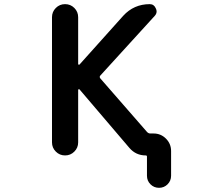

<svg xmlns="http://www.w3.org/2000/svg" viewBox="-20 -774 1040 932"><path d="M693.4 79.1V-13.7Q693.4 -19.5 687.5 -19.5Q639.6 -19.5 608.4 -55.7L366.2 -339.8Q364.3 -341.8 361.8 -340.8Q359.4 -339.8 359.4 -336.9V-83Q359.4 -56.6 340.8 -38.1Q322.3 -19.5 295.9 -19.5Q269.5 -19.5 251 -38.1Q232.4 -56.6 232.4 -83V-690.4Q232.4 -716.8 251 -735.4Q269.5 -753.9 295.9 -753.9Q322.3 -753.9 340.8 -735.4Q359.4 -716.8 359.4 -690.4V-463.9Q359.4 -460.9 361.8 -460Q364.3 -459 366.2 -460.9L578.1 -697.3Q629.9 -753.9 707 -753.9Q727.5 -753.9 736.3 -733.4Q740.2 -725.6 740.2 -718.8Q740.2 -707 731.4 -697.3L467.8 -408.2Q460.9 -401.4 466.8 -393.6L693.4 -133.8Q700.2 -126 710 -126H725.6Q760.7 -126 785.6 -101.1Q810.5 -76.2 810.5 -41V79.1Q810.5 103.5 793.5 120.6Q776.4 137.7 752 137.7Q727.5 137.7 710.4 120.6Q693.4 103.5 693.4 79.1Z"/></svg>

Font: Rounded-X Mgen+ 1m medium
Style: Regular
Weight: 500
Designer: [Source Han Sans]
Ryoko NISHIZUKA  (kana & ideographs); Paul D. Hunt (Latin, Greek & Cyrillic); Wenlong ZHANG  (bopomofo
Version: Version 1.059.20150602